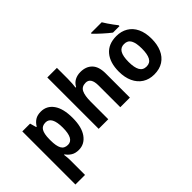

<svg xmlns="http://www.w3.org/2000/svg" viewBox="-127 -1267 2009 2009"><g transform="rotate(-45 877.5 -263.0)"><path d="M353 -556Q440 -556 491.5 -483.5Q543 -411 543 -273Q543 -137 490 -63.5Q437 10 352 10Q301 10 267.5 -11Q234 -32 212 -64H205Q212 -16 212 20V240H70V-546H185L205 -475H212Q235 -514 268.5 -535Q302 -556 353 -556ZM308 -441Q256 -441 234.5 -404Q213 -367 212 -290V-270Q212 -189 233.5 -148.5Q255 -108 309 -108Q398 -108 398 -274Q398 -441 308 -441Z M796 -600Q796 -563 793.5 -529.5Q791 -496 788 -476H796Q818 -517 855 -536.5Q892 -556 939 -556Q1021 -556 1068.5 -507.5Q1116 -459 1116 -358V0H974V-321Q974 -438 899 -438Q840 -438 818 -393Q796 -348 796 -259V0H654V-760H796Z M1713 -274Q1713 -189 1685 -125Q1657 -61 1602.5 -25.5Q1548 10 1468 10Q1394 10 1339.5 -25Q1285 -60 1255.5 -124Q1226 -188 1226 -274Q1226 -406 1289 -481Q1352 -556 1471 -556Q1542 -556 1597 -523.5Q1652 -491 1682.5 -428Q1713 -365 1713 -274ZM1370 -274Q1370 -191 1393.5 -148.5Q1417 -106 1470 -106Q1522 -106 1545 -148.5Q1568 -191 1568 -274Q1568 -357 1545 -398.5Q1522 -440 1469 -440Q1417 -440 1393.5 -398.5Q1370 -357 1370 -274ZM1465 -766Q1478 -744 1496.5 -716.5Q1515 -689 1534.5 -662.5Q1554 -636 1568 -619V-606H1472Q1455 -619 1431.5 -638.5Q1408 -658 1384 -680Q1360 -702 1339 -722Q1318 -742 1305 -756V-766Z"/></g></svg>

Font: Noto Sans Arabic SemCond
Style: Bold
Weight: 700
Width: 4
Designer: Monotype Design Team, Nadine Chahine, Nizar Qandah and Khaled Hosny
Foundry: Monotype Imaging Inc.
Version: Version 2.012; ttfautohint (v1.8.4.7-5d5b)